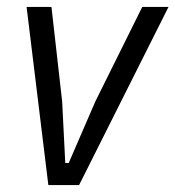

<svg xmlns="http://www.w3.org/2000/svg" viewBox="-20 -536 508 556"><path d="M120 0 57 -516H129L160 -242L169 -64H179L256 -242L392 -516H468L209 0Z"/></svg>

Font: IBM Plex Sans Condensed
Style: Italic
Weight: 400
Width: 3
Italic angle: -11°
Designer: Mike Abbink, Paul van der Laan, Pieter van Rosmalen
Foundry: Bold Monday
Version: Version 1.3